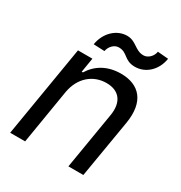

<svg xmlns="http://www.w3.org/2000/svg" viewBox="-174 -870 937 995"><g transform="rotate(30 294.0 -373.0)"><path d="M173.3 -327.1C190 -420.1 255 -473 334.5 -473C411.2 -473 448.9 -422.9 434.7 -339.1L378.2 0H467.7L525.9 -346.6C548.7 -484.7 484.7 -552.6 375 -552.6C292.6 -552.6 234 -515.3 199.9 -459.2H192.8L207 -545.5H120.7L29.8 0H119.3ZM175.4 -613.6 241.1 -610.8C246.8 -641 270.6 -664.8 297.2 -664.8C350.5 -664.8 352.3 -619 418.3 -619C479.4 -619 535.2 -665.8 546.9 -741.1L483 -746.4C478.3 -716.6 453.5 -692.5 426.5 -692.5C376.1 -692.5 359.4 -738.6 304.3 -738.6C242.9 -738.6 187.1 -687.5 175.4 -613.6Z"/></g></svg>

Font: Margiela Sans Text
Style: Italic
Weight: 400
Italic angle: -9.39999°
Designer: Stefan Endress, Andreas Faust
Version: Version 1.100;FEAKit 1.0